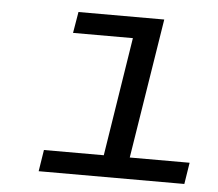

<svg xmlns="http://www.w3.org/2000/svg" viewBox="-43 -557 686 604"><g transform="rotate(5 300.0 -255.0)"><path d="M100.1 0 110.8 -67.9H299.8L358.9 -442.9H169.9L181.2 -509.8H452.1L381.8 -67.9H570.8L560.1 0Z"/></g></svg>

Font: Office Code Pro Italic
Style: Regular
Weight: 400
Italic angle: -9°
Designer: Nathan Rutzky & Paul D. Hunt
Foundry: Adobe Systems Incorporated
Version: Version 1.004;PS 001.004;hotconv 1.0.70;makeotf.lib2.5.58329